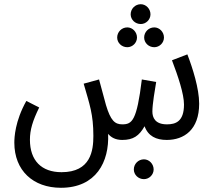

<svg xmlns="http://www.w3.org/2000/svg" viewBox="-20 -659 1020 911"><path d="M648 -545C673 -545 694 -566 694 -591C694 -617 673 -639 648 -639C621 -639 600 -617 600 -591C600 -566 621 -545 648 -545ZM584 -435C609 -435 630 -456 630 -481C630 -507 609 -529 584 -529C557 -529 536 -507 536 -481C536 -456 557 -435 584 -435ZM712 -435C737 -435 758 -456 758 -481C758 -507 737 -529 712 -529C685 -529 664 -507 664 -481C664 -456 685 -435 712 -435ZM269 232C436 232 499 109 493 -24C507 -7 528 5 560 5C612 5 640 -14 666 -60C683 -13 721 5 771 5C853 5 925 -43 925 -167C925 -239 894 -336 869 -401L796 -373C825 -297 853 -213 853 -163C853 -82 813 -69 772 -69C716 -69 703 -101 703 -130C703 -164 715 -234 721 -270L653 -282C629 -86 607 -69 560 -69C525 -69 505 -87 483 -160C477 -181 471 -206 450 -282L377 -262C405 -164 423 -117 423 -14C423 55 411 158 272 158C177 158 122 103 122 4C122 -43 135 -86 166 -149L105 -180C51 -84 48 -6 48 18C48 150 137 232 269 232ZM663 191C688 191 709 170 709 145C709 119 688 97 663 97C636 97 615 119 615 145C615 170 636 191 663 191Z"/></svg>

Font: Noto Sans Arabic UI XCn
Style: Regular
Weight: 400
Width: 2
Designer: Monotype Design Team, Nadine Chahine and Nizar Qandah
Foundry: Monotype Imaging Inc.
Version: Version 2.010